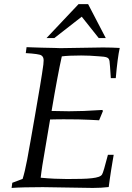

<svg xmlns="http://www.w3.org/2000/svg" viewBox="-20 -925 651 945"><path d="M37.1 0 40.5 -25.4 91.3 -44.4Q102.1 -78.1 113.8 -139.6Q114.3 -141.6 116.5 -154.5Q118.7 -167.5 122.3 -187Q126 -206.5 130.1 -230Q134.3 -253.4 138.2 -276.1Q142.1 -298.8 145.5 -318.1Q148.9 -337.4 150.9 -348.6Q166.5 -438 177.2 -502.2Q188 -566.4 193.4 -607.4Q194.8 -618.7 194.8 -628.4Q194.8 -645 183.6 -652.3Q173.3 -659.7 106.9 -663.6L110.8 -692.9Q119.1 -692.4 137.5 -691.9Q155.8 -691.4 184.1 -690.4Q227.1 -689.5 250 -689Q272.9 -688.5 276.4 -688L486.8 -691.4Q510.3 -691.4 530.8 -690.7Q551.3 -689.9 569.3 -689Q558.6 -641.1 549.8 -540.5H525.4Q522.9 -577.1 521.5 -597.9Q520 -618.7 519 -624.5Q517.6 -631.3 514.9 -635.5Q512.2 -639.6 506.3 -642.1Q500.5 -644.5 491 -645.8Q481.4 -647 466.8 -647.9Q443.4 -649.9 421.9 -650.9Q400.4 -651.9 379.4 -651.9Q317.4 -651.9 284.2 -647.5Q273.9 -601.6 261.5 -535.2Q249 -468.8 233.9 -378.9Q286.1 -377.4 319.3 -377.4Q353 -377.4 393.8 -378.9Q434.6 -380.4 483.4 -383.8L486.8 -378.9L467.8 -333Q465.3 -333 420.4 -335.4Q375.5 -337.9 293 -337.9Q277.3 -337.9 261 -337.6Q244.6 -337.4 226.6 -336.9L188.5 -111.3Q185.5 -94.2 183.8 -78.9Q182.1 -63.5 180.2 -50.3Q215.8 -46.9 248.3 -45.4Q280.8 -43.9 310.5 -43.9Q351.1 -43.9 381.3 -44.7Q411.6 -45.4 432.6 -47.9Q453.6 -50.3 465.8 -54.7Q478 -59.1 482.4 -66.4Q485.8 -71.8 492.9 -95.7Q500 -119.6 511.2 -163.1H539.6Q537.6 -151.4 534.2 -131.3Q530.8 -111.3 527.1 -88.4Q523.4 -65.4 520.3 -43Q517.1 -20.5 515.1 -4.4Q478 0 437 0L190.9 -3.9Q140.6 -3.9 102.3 -2.9Q64 -2 37.1 0ZM366.7 -904.8H413.6L500.5 -737.8H465.8L382.3 -842.8L247.6 -737.8H209Z"/></svg>

Font: XB Kayhan
Style: Italic
Weight: 400
Italic angle: -12°
Designer: Behnam
Foundry: Irmug
Version: Version 7.300 2009